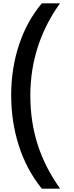

<svg xmlns="http://www.w3.org/2000/svg" viewBox="-20 -906 447 1152"><path d="M47 -335C47 -125 108 75 231 226H341C221 59 162 -122 162 -333C162 -544 227 -729 340 -886H231C112 -745 47 -549 47 -335Z"/></svg>

Font: Noto Sans Kannada UI SemiBold
Style: Regular
Weight: 600
Designer: Jelle Bosma - Monotype Design Team
Foundry: Monotype Imaging Inc.
Version: Version 2.005